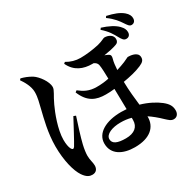

<svg xmlns="http://www.w3.org/2000/svg" viewBox="-190 -1068 1381 1351"><g transform="rotate(-30 500.0 -392.0)"><path d="M830 -682C844 -657 854 -641 873 -641C891 -640 908 -651 908 -677C908 -696 901 -712 881 -733C855 -760 809 -783 757 -799L748 -787C795 -746 813 -713 830 -682ZM912 -747C928 -723 938 -707 955 -707C976 -707 988 -722 988 -743C989 -760 980 -781 957 -800C928 -824 889 -839 831 -852L823 -840C873 -804 896 -771 912 -747ZM80 -763C99 -736 129 -687 129 -639C129 -593 116 -555 106 -510C91 -448 63 -344 63 -235C63 -120 88 -24 120 23C146 61 169 68 190 68C221 68 236 47 236 19C236 -8 225 -29 225 -66C225 -85 229 -117 237 -151C249 -202 277 -290 297 -350L279 -357C251 -305 194 -197 175 -167C166 -154 156 -155 148 -171C140 -186 135 -214 135 -246C135 -331 179 -443 203 -494C230 -554 256 -581 256 -608C256 -651 211 -714 174 -738C144 -756 117 -766 89 -773ZM629 -141V-123C629 -68 591 -36 522 -36C453 -36 417 -52 417 -89C417 -130 478 -152 542 -152C572 -152 601 -149 629 -141ZM389 -503 376 -493C415 -397 477 -374 554 -374C578 -374 600 -375 625 -378L628 -212C614 -213 599 -214 584 -214C461 -214 371 -165 371 -80C371 10 450 50 546 50C672 50 730 -10 730 -89V-95C760 -75 791 -50 825 -17C843 -1 858 16 881 16C909 16 923 -6 923 -32C923 -68 908 -92 873 -120C839 -147 785 -176 722 -194C716 -249 708 -313 707 -388C760 -397 815 -409 858 -428C891 -442 900 -456 900 -477C900 -524 833 -526 819 -526C815 -526 801 -517 777 -507C758 -499 734 -491 709 -483C711 -515 714 -545 721 -568C726 -587 726 -598 708 -607C701 -611 692 -615 682 -618C721 -624 760 -632 787 -642C802 -647 811 -657 811 -677C811 -708 779 -727 744 -727C735 -727 719 -714 679 -704C631 -693 575 -686 528 -686C489 -686 451 -697 418 -717L407 -708C442 -632 508 -608 578 -608H588C602 -602 614 -592 617 -576C622 -551 623 -504 624 -462C597 -456 565 -452 525 -452C464 -452 427 -473 389 -503Z"/></g></svg>

Font: Noto Serif CJK TC
Style: Bold
Weight: 700
Designer: Ryoko NISHIZUKA 西塚涼子 (kana & ideographs); Frank Grießhammer (Latin, Greek & Cyrillic); Wenlong ZHANG 张文龙 (bopomofo); San
Foundry: Adobe
Version: Version 2.001;hotconv 1.1.0;makeotfexe 2.6.0